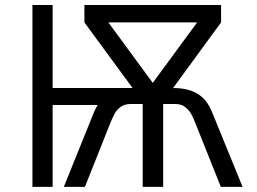

<svg xmlns="http://www.w3.org/2000/svg" viewBox="-20 -726 998 746"><path d="M922.5 0H838L737.5 -251.5Q730 -271 721.8 -285Q713.5 -299 698.8 -310.5Q684 -322 660.5 -322H614V0H534.5V-322H488.5Q464.5 -322 449 -310.8Q433.5 -299.5 426.2 -285.8Q419 -272 410 -251.5L310 0H228L343.5 -286Q349 -301 359.5 -318H184.5V0H106V-706.5H184.5V-384H495L308 -639V-706.5H839V-639L652.5 -384Q710 -384 747 -362Q784 -340 803.5 -291.5ZM573.5 -404 746 -639H401Z"/></svg>

Font: Acari Sans
Style: Regular
Weight: 400
Designer: Alfredo Marco Pradil and Stefan Peev (font) & Cristiano Sobral (main changes)
Foundry: Alfredo Marco Pradil and Stefan Peev (font) & Cristiano Sobral (main changes)
Version: Version 1.063; ttfautohint (v1.8.3)